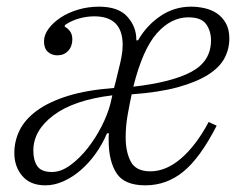

<svg xmlns="http://www.w3.org/2000/svg" viewBox="-20 -544 730 576"><path d="M116 12Q71 12 47 -16Q23 -44 23 -85Q23 -122 39.5 -154.5Q56 -187 92 -213Q128 -239 184.5 -256.5Q241 -274 322 -280Q324 -287 327 -298.5Q330 -310 336 -336Q341 -355 344.5 -373.5Q348 -392 348 -409Q348 -495 263 -495Q240 -495 217 -488.5Q194 -482 175 -469L174 -464Q184 -459 190.5 -449.5Q197 -440 197 -426Q197 -405 184.5 -391.5Q172 -378 152 -378Q135 -378 123.5 -388.5Q112 -399 112 -420Q112 -439 125.5 -457.5Q139 -476 161.5 -491Q184 -506 214 -515Q244 -524 277 -524Q335 -524 362 -494Q389 -464 389 -425V-423H394Q420 -468 461.5 -496Q503 -524 553 -524Q573 -524 593.5 -519.5Q614 -515 630.5 -504Q647 -493 657.5 -474.5Q668 -456 668 -428Q668 -397 653.5 -369.5Q639 -342 604.5 -320Q570 -298 514 -282.5Q458 -267 375 -261Q370 -238 363.5 -202.5Q357 -167 357 -132Q357 -88 372.5 -59Q388 -30 431 -30Q478 -30 523 -68.5Q568 -107 606 -178L630 -167Q581 -71 530.5 -29.5Q480 12 416 12Q353 12 329.5 -24.5Q306 -61 306 -123Q306 -128 306 -133Q306 -138 307 -144H301Q287 -111 266.5 -82.5Q246 -54 221.5 -33Q197 -12 170 0Q143 12 116 12ZM136 -28Q163 -28 191 -48.5Q219 -69 243 -99.5Q267 -130 285 -165.5Q303 -201 311 -232L317 -258Q202 -244 141 -198.5Q80 -153 80 -92Q80 -63 92 -45.5Q104 -28 136 -28ZM380 -284Q495 -297 554 -328.5Q613 -360 613 -423Q613 -451 598.5 -471.5Q584 -492 545 -492Q493 -492 450.5 -444Q408 -396 380 -284Z"/></svg>

Font: IBM Plex Serif Light
Style: Italic
Weight: 300
Italic angle: -14°
Designer: Mike Abbink, Paul van der Laan, Pieter van Rosmalen
Foundry: Bold Monday
Version: Version 3.001